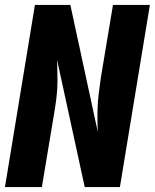

<svg xmlns="http://www.w3.org/2000/svg" viewBox="-20 -755 625 775"><path d="M0 0H149L198 -294Q204 -328 208 -362Q212 -396 212 -429.5Q212 -463 211 -497L210 -515L322 0H464L585 -735H436L387 -441Q382 -407 378 -373Q374 -339 373.5 -305.5Q373 -272 374 -238L375 -221L264 -735H121Z"/></svg>

Font: Iosevka Sparkle Heavy Oblique
Style: Regular
Weight: 900
Italic angle: -9°
Designer: Belleve Invis
Foundry: Belleve Invis
Version: Version 4.5.0; ttfautohint (v1.8.3)